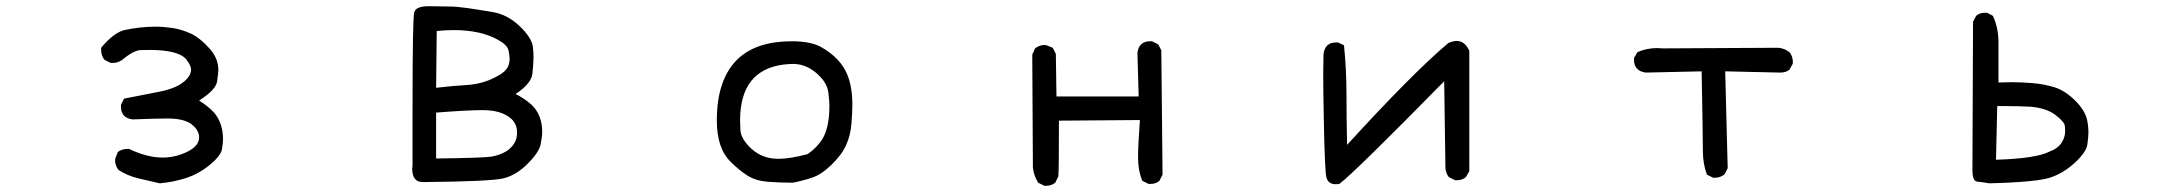

<svg xmlns="http://www.w3.org/2000/svg" viewBox="-20 -583 7040 619"><path d="M495 8Q460 0 426 -8Q392 -16 362 -35Q351 -50 351 -67Q351 -72 360 -93Q373 -103 392 -103H396Q454 -75 505 -75Q534 -75 563 -85Q622 -106 622 -140Q622 -165 594 -185Q569 -201 520 -201Q482 -201 407 -198Q370 -203 370 -239V-245L380 -265Q438 -276 497 -288Q556 -300 582 -328Q596 -343 596 -359Q596 -371 581 -391Q556 -422 462 -422Q457 -422 434 -421.5Q411 -421 374 -390Q360 -380 343 -380H337L317 -390Q306 -403 306 -423V-429Q347 -478 381 -486Q432 -497 481 -497Q506 -497 534.5 -493Q563 -489 593.5 -475.5Q624 -462 657 -425Q684 -394 684 -357Q684 -349 680 -321Q676 -293 622 -259Q653 -239 671 -219Q699 -185 699 -134Q699 -122 695.5 -101.5Q692 -81 657 -52Q622 -23 581 -9.5Q540 4 495 8Z M1343 4Q1309 4 1309 -39L1310 -51V-237Q1310 -524 1315.5 -543.5Q1321 -563 1362 -563Q1403 -562 1427.5 -562Q1452 -562 1487 -557Q1522 -552 1569 -544Q1616 -536 1655 -499Q1694 -462 1698 -432Q1700 -417 1700 -398Q1700 -379 1696.5 -346Q1693 -313 1642 -280Q1669 -267 1693 -246Q1728 -213 1728 -158Q1728 -143 1723 -117.5Q1718 -92 1681 -55Q1644 -18 1603 -8Q1562 2 1343 4ZM1386 -72Q1538 -74 1563.5 -78Q1589 -82 1612 -95Q1647 -118 1647 -155Q1647 -185 1626 -202Q1595 -228 1536 -228Q1488 -228 1386 -220ZM1386 -300Q1437 -306 1485.5 -309Q1534 -312 1575 -333Q1608 -349 1617 -367Q1623 -379 1623 -394Q1623 -402 1619.5 -420Q1616 -438 1585 -455Q1529 -486 1443 -486Q1417 -486 1388 -483Z M2536 6Q2494 6 2455.5 3Q2417 0 2390.5 -16.5Q2364 -33 2336 -61Q2291 -104 2291 -195Q2291 -331 2362 -396Q2422 -450 2533 -450Q2592 -450 2626 -432Q2691 -396 2713 -339Q2728 -300 2728 -245Q2728 -221 2725 -184Q2722 -147 2708 -115.5Q2694 -84 2661 -52Q2628 -20 2597.5 -10Q2567 0 2536 6ZM2489 -71Q2527 -71 2583 -86Q2605 -100 2624 -124Q2654 -162 2654 -241Q2654 -258 2650.5 -285Q2647 -312 2624 -336Q2585 -377 2536 -377Q2528 -377 2507 -375Q2366 -357 2366 -195Q2366 -188 2367 -164Q2368 -140 2393 -113Q2431 -71 2489 -71Z M3353 16H3347L3327 6Q3313 -16 3310 -43L3308 -407L3317 -427Q3331 -438 3348 -438Q3353 -438 3374 -429L3384 -409L3386 -272H3651L3647 -413Q3652 -450 3688 -450H3694L3714 -440L3724 -421L3728 -20L3718 0Q3706 10 3689 10H3683L3663 0Q3649 -33 3649 -74Q3649 -114 3655 -196L3394 -194Q3394 -33 3392 -14L3382 6Q3370 16 3353 16Z M4287 11Q4261 11 4256 -12.5Q4251 -36 4248 -193Q4246 -287 4246 -346L4247 -409Q4252 -446 4287 -446H4294L4313 -437Q4321 -358 4321 -278Q4321 -198 4323 -116Q4534 -347 4649 -444Q4664 -451 4676 -451Q4703 -451 4717 -419V-31L4706 -12Q4694 -2 4677 -2H4671L4651 -12Q4642 -23 4640 -40L4636 -321Q4347 -27 4298 10Z M5509 -10H5503L5483 -20Q5470 -55 5470 -96.5Q5470 -138 5466 -353L5286 -349Q5248 -354 5248 -390V-396L5259 -415Q5289 -428 5323 -428L5341 -427L5714 -429Q5733 -427 5749 -415Q5760 -401 5760 -384V-378L5749 -358Q5737 -349 5720 -349L5542 -353L5550 -41L5540 -21Q5526 -10 5509 -10Z M6394 8Q6370 4 6354.5 2.5Q6339 1 6339 -35L6341 -513L6351 -532Q6362 -542 6380 -542H6386L6405 -532Q6423 -493 6423 -446V-317L6466 -318Q6497 -318 6533 -315Q6569 -312 6602.5 -302Q6636 -292 6669 -260Q6702 -228 6709 -195Q6713 -175 6713 -155Q6713 -141 6709.5 -117Q6706 -93 6671 -60Q6636 -27 6593 -11.5Q6550 4 6394 8ZM6415 -68Q6546 -72 6589 -95Q6614 -104 6626 -122Q6638 -140 6638 -161Q6638 -164 6637 -177Q6636 -190 6606.5 -212.5Q6577 -235 6525 -239Q6486 -241 6446 -241H6419Z"/></svg>

Font: Xiaolai Mono SC
Style: Regular
Weight: 400
Monospace: yes
Designer: LXGW / Nozomi Seto
Version: Version 3.113;September 30, 2024